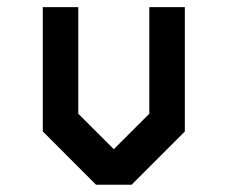

<svg xmlns="http://www.w3.org/2000/svg" viewBox="-20 -508 626 528"><path d="M390.6 -488.3H488.3V-146.5L341.8 0H244.1L97.7 -146.5V-488.3H195.3V-195.3L293 -97.7L390.6 -195.3Z"/></svg>

Font: BabelStone Zanabazar
Style: Regular
Weight: 400
Designer: Andrew West
Foundry: Andrew West
Version: Version 10.002;August 6, 2021